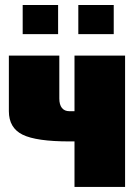

<svg xmlns="http://www.w3.org/2000/svg" viewBox="-20 -740 535 760"><path d="M69.8 -605V-720.2H210V-605ZM290 -605V-720.2H430.2V-605ZM15.1 -520H214.8V-350.1Q214.8 -325.7 225.1 -312.7Q235.4 -299.8 254.9 -299.8H274.9V-520H475.1V0H274.9V-180.2H254.9Q123.5 -180.2 69.3 -207Q15.1 -233.9 15.1 -299.8Z"/></svg>

Font: Mikodacs
Style: Regular
Weight: 400
Designer: gluk (gluksza@wp.pl)
Foundry: gluk (gluksza@wp.pl)
Version: Version 0.28